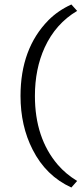

<svg xmlns="http://www.w3.org/2000/svg" viewBox="-20 -708 375 859"><path d="M299.3 130.9Q185.5 79.1 126 -38.6Q71.8 -144.5 71.8 -278.8Q71.8 -490.2 196.3 -617.2Q239.3 -660.6 299.3 -688L325.2 -659.2Q229 -602.5 179.7 -495.1Q136.2 -399.4 136.2 -278.8Q136.2 -90.8 238.3 28.8Q274.4 70.8 325.2 101.6Z"/></svg>

Font: RadleyRegular
Style: Regular
Weight: 400
Designer: vernon adams
Foundry: vernon adams
Version: Version 1.000;PS 001.001;hotconv 1.0.56